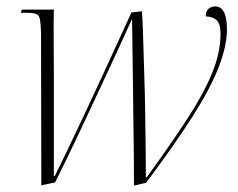

<svg xmlns="http://www.w3.org/2000/svg" viewBox="-20 -566 743 599"><path d="M398 13Q398 -24 397.5 -80Q397 -136 396 -200Q395 -264 394.5 -325.5Q394 -387 393 -435.5Q392 -484 392 -507Q376 -472 352.5 -420.5Q329 -369 301 -309.5Q273 -250 245.5 -191Q218 -132 193.5 -81.5Q169 -31 152 3L109 12L108 -465Q107 -493 104.5 -506Q102 -519 93 -522.5Q84 -526 65 -526H45L48 -536H148Q147 -494 147.5 -439.5Q148 -385 148 -325.5Q148 -266 148 -208Q148 -150 148 -100.5Q148 -51 148 -17H151Q168 -51 192 -101Q216 -151 243.5 -209.5Q271 -268 298 -326.5Q325 -385 349 -437.5Q373 -490 390 -527L423 -531Q425 -501 426.5 -450Q428 -399 430 -337Q432 -275 433 -213Q434 -151 434.5 -98Q435 -45 435 -13H438Q512 -115 563.5 -194Q615 -273 641.5 -337.5Q668 -402 668 -460Q668 -492 656 -503Q644 -514 622 -515Q622 -531 630.5 -538.5Q639 -546 651 -546Q688 -546 688 -475Q688 -423 662.5 -357Q637 -291 581 -203Q525 -115 436 4Z"/></svg>

Font: Noto Serif Display SemiCondensed ExtraLight
Style: Italic
Weight: 200
Width: 4
Italic angle: -12°
Designer: Monotype Design Team
Foundry: Monotype Imaging Inc.
Version: Version 2.009